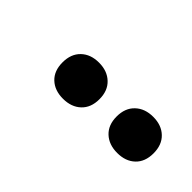

<svg xmlns="http://www.w3.org/2000/svg" viewBox="-2 -966 513 513"><g transform="rotate(45 254.5 -710.0)"><path d="M402.5 -642Q371 -642 351.8 -660Q332.5 -678 332.5 -710Q332.5 -742 351.8 -760.2Q371 -778.5 402.5 -778.5Q434 -778.5 453 -760.2Q472 -742 472 -710Q472 -678 453 -660Q434 -642 402.5 -642ZM197.5 -642Q166 -642 147 -660Q128 -678 128 -710Q128 -742 147 -760.2Q166 -778.5 197.5 -778.5Q229 -778.5 248.2 -760.2Q267.5 -742 267.5 -710Q267.5 -678 248.2 -660Q229 -642 197.5 -642Z"/></g></svg>

Font: Encode Sans Condensed Condensed SemiBold
Style: Regular
Weight: 600
Width: 3
Designer: Multiple Designers
Foundry: Impallari Type
Version: Version 3.000; ttfautohint (v1.8.3) -l 8 -r 50 -G 200 -x 14 